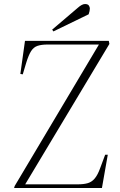

<svg xmlns="http://www.w3.org/2000/svg" viewBox="-20 -933 594 953"><path d="M523 -715 105 -18H364Q396 -18 416 -24Q436 -30 450.5 -47.5Q465 -65 477 -98L502 -165H515L486 0H50L53 -10L471 -712H216Q186 -712 166.5 -705.5Q147 -699 134.5 -679.5Q122 -660 110 -621L93 -564L81 -566L104 -730H520ZM367 -895Q376 -903 385 -908Q394 -913 402 -913Q416 -913 421 -905.5Q426 -898 426 -891Q426 -886 424.5 -878Q423 -870 420 -862L245 -777L239 -786Z"/></svg>

Font: Literata 72pt ExtraLight
Style: Italic
Weight: 200
Italic angle: -2°
Designer: Latin by Veronika Burian and Jose Scaglione. Greek by Irene Vlachou. Cyrillic by Vera Evstafieva
Foundry: TypeTogether
Version: Version 3.002